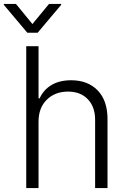

<svg xmlns="http://www.w3.org/2000/svg" viewBox="-51 -964 654 984"><path d="M30.8 -943.8 115.2 -840.8 200.2 -943.8H262.2V-939L142.1 -796.4H88.9L-31.2 -939V-943.8ZM146.5 -340.8V0H83.5V-727.1H146.5V-460H152.3Q171.9 -503.9 212.9 -528.3Q253.9 -552.7 314 -552.7Q398.9 -552.7 449.5 -500.7Q500 -448.7 500 -353.5V0H436.5V-349.6Q436.5 -416.5 398.9 -455.6Q361.3 -494.6 297.9 -494.6Q231 -494.6 188.7 -452.9Q146.5 -411.1 146.5 -340.8Z"/></svg>

Font: Interop Light
Style: Regular
Weight: 300
Designer: Rasmus Andersson, Google, Jang Haemin
Foundry: jhaemin
Version: Version 1.007